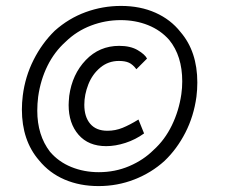

<svg xmlns="http://www.w3.org/2000/svg" viewBox="-20 -579 779 649"><path d="M112 -37Q54 -104 54 -209Q54 -232 57 -256Q65 -320 93.5 -376.5Q122 -433 165 -475Q212 -517 269.5 -538Q327 -559 389 -559Q454 -559 505.5 -536Q557 -513 590 -471Q647 -405 647 -300Q647 -276 644 -252Q635 -186 606.5 -130.5Q578 -75 536 -35Q492 5 434.5 27.5Q377 50 313 50Q250 50 198.5 28Q147 6 112 -37ZM499 -72Q537 -106 561 -155.5Q585 -205 593 -261Q596 -282 596 -304Q596 -390 552 -444Q523 -477 480.5 -494Q438 -511 388 -511Q336 -511 287.5 -492.5Q239 -474 202 -438Q164 -404 140.5 -356.5Q117 -309 109 -252Q106 -228 106 -205Q106 -122 149 -66Q178 -32 221 -14.5Q264 3 314 3Q369 3 417 -17.5Q465 -38 499 -72ZM212 -224Q212 -233 214 -255Q224 -328 270 -376Q316 -424 383 -424Q421 -424 445.5 -409.5Q470 -395 477 -381L441 -345Q429 -361 416 -367Q403 -373 382 -373Q346 -373 319 -350.5Q292 -328 278.5 -293.5Q265 -259 265 -225Q265 -184 285 -160.5Q305 -137 343 -137Q370 -137 394.5 -147Q419 -157 448 -175L467 -128Q438 -107 404 -96Q370 -85 339 -85Q279 -85 245.5 -123.5Q212 -162 212 -224Z"/></svg>

Font: Bellota
Style: Italic
Weight: 400
Italic angle: -7.5°
Designer: Kemie Guaida
Foundry: Kemie Guaida
Version: Version 4.001